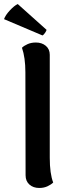

<svg xmlns="http://www.w3.org/2000/svg" viewBox="-39 -919 354 953"><path d="M88 -49 87 -560Q87 -633 70 -682Q80 -692 98 -700Q116 -708 139 -708Q169 -708 188.5 -691.5Q208 -675 208 -647V-136Q208 -57 225 -13Q215 -3 197 5.5Q179 14 156 14Q126 14 107 -3Q88 -20 88 -49ZM49 -899 192 -771Q192 -767 185 -756.5Q178 -746 172 -743L-19 -824Q-12 -844 10 -867.5Q32 -891 49 -899Z"/></svg>

Font: Arima Madurai ExtraBold
Style: Regular
Weight: 800
Designer: Joana Correia and Natanael Gama
Foundry: NDISCOVER
Version: Version 1.020